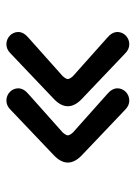

<svg xmlns="http://www.w3.org/2000/svg" viewBox="68 -524 424 600"><g transform="rotate(90 280.0 -224.0)"><path d="M118 -32C129 -32 138 -36 147 -45L291 -182C305 -196 312 -210 312 -224C312 -238 305 -252 291 -266L147 -403C138 -412 129 -416 118 -416C97 -416 80 -399 80 -379C80 -368 86 -357 98 -347L218 -240C224 -233 227 -228 227 -224C227 -220 224 -215 218 -208L98 -101C86 -91 80 -80 80 -69C80 -49 97 -32 118 -32ZM294 -32C305 -32 314 -36 323 -45L467 -182C481 -196 488 -210 488 -224C488 -238 481 -252 467 -266L323 -403C314 -412 305 -416 294 -416C273 -416 256 -399 256 -379C256 -368 262 -357 274 -347L394 -240C400 -233 403 -228 403 -224C403 -220 400 -215 394 -208L274 -101C262 -91 256 -80 256 -69C256 -49 273 -32 294 -32Z"/></g></svg>

Font: Dongle
Style: Regular
Weight: 400
Designer: Yanghee Ryu
Foundry: Yanghee Ryu
Version: Version 2.000